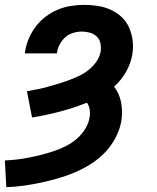

<svg xmlns="http://www.w3.org/2000/svg" viewBox="-27 -548 647 791"><path d="M-1 223 -7 113Q18 112 43 109Q68 106 93.5 101Q119 96 144.5 89.5Q170 83 195 74.5Q220 66 244 54Q268 42 288.5 24.5Q309 7 323.5 -16Q338 -39 342 -64Q345 -81 342.5 -97Q340 -113 331 -125Q276 -103 219 -88Q162 -73 105 -64L84 -172Q106 -176 128 -180.5Q150 -185 171.5 -191Q193 -197 214.5 -203.5Q236 -210 257.5 -218Q279 -226 300 -236Q321 -246 339.5 -261Q358 -276 371 -295.5Q384 -315 388 -337Q390 -354 386.5 -370.5Q383 -387 371 -398Q359 -409 343 -413.5Q327 -418 310 -418Q293 -418 274.5 -412.5Q256 -407 242 -394.5Q228 -382 219 -365Q210 -348 208 -331L207 -328H75L76 -334Q80 -361 91 -387.5Q102 -414 119.5 -437.5Q137 -461 160.5 -479Q184 -497 210.5 -508Q237 -519 264.5 -523.5Q292 -528 319 -528Q348 -528 376.5 -523.5Q405 -519 430 -507.5Q455 -496 474.5 -477.5Q494 -459 505 -434Q516 -409 519.5 -380.5Q523 -352 518 -323Q512 -287 492.5 -252.5Q473 -218 443 -191Q465 -163 472 -125.5Q479 -88 473 -50Q467 -15 449.5 18.5Q432 52 406 79.5Q380 107 347.5 127.5Q315 148 280.5 162.5Q246 177 211 187Q176 197 141 204.5Q106 212 70 217Q34 222 -1 223Z"/></svg>

Font: Iosevka Aile Extrabold
Style: Italic
Weight: 800
Italic angle: -9°
Designer: Belleve Invis
Foundry: Belleve Invis
Version: Version 31.1.0; ttfautohint (v1.8.4)